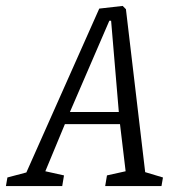

<svg xmlns="http://www.w3.org/2000/svg" viewBox="-67 -628 596 648"><path d="M483 -29 478 0H288L294 -36L357 -50L338 -209H152L86 -50L149 -36L143 0H-47L-42 -29L22 -46L268 -599L347 -608L358 -597L423 -47ZM169 -250H334L308 -558H302Z"/></svg>

Font: Grenze Light
Style: Italic
Weight: 300
Italic angle: -10°
Designer: Renata Polastri
Foundry: Omnibus-Type
Version: Version 1.002; ttfautohint (v1.8)